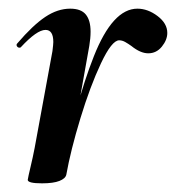

<svg xmlns="http://www.w3.org/2000/svg" viewBox="-20 -415 406 443"><path d="M297 -395Q321 -395 343.5 -378Q366 -361 366 -339Q366 -323 353.5 -307.5Q341 -292 322 -292Q304 -292 283 -309Q276 -314 269 -318Q262 -322 255 -322Q238 -322 213 -269Q188 -216 165.5 -142Q143 -68 133 -12L123 -13Q153 -175 196.5 -285Q240 -395 297 -395ZM44 0Q45 -7 50.5 -30Q56 -53 60 -74L101 -297Q103 -313 103 -318Q103 -346 85 -346Q65 -346 28 -306Q27 -305 25 -305Q21 -305 19 -308.5Q17 -312 20 -315Q56 -357 84.5 -376Q113 -395 142 -395Q167 -395 178 -381.5Q189 -368 189 -342Q189 -327 186 -309L133 -12Q131 -3 117 2.5Q103 8 77 8Q44 8 44 0Z"/></svg>

Font: Cormorant Infant
Style: Bold Italic
Weight: 700
Italic angle: -10°
Designer: Christian Thalmann (Catharsis Fonts)
Foundry: Catharsis Fonts
Version: Version 4.000